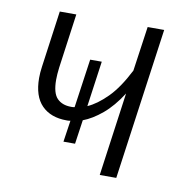

<svg xmlns="http://www.w3.org/2000/svg" viewBox="-65 -588 652 652"><g transform="rotate(10 261.5 -261.5)"><path d="M179 -90 190 -164Q185 -163 182 -163H177Q122 -163 91 -194.5Q60 -226 60 -289Q60 -307 63 -328L90 -523H147L121 -335Q118 -311 118 -293Q118 -247 135.5 -229Q153 -211 184 -211H189Q191 -211 196 -212L220 -380H260L238 -223Q270 -237 304.5 -271.5Q339 -306 371 -369L393 -523H450L377 0H320L360 -288Q330 -241 296.5 -213Q263 -185 231 -173L219 -90Z"/></g></svg>

Font: Glekhifnjqigglhiwekvrgaqftz
Style: Regular
Weight: 300
Italic angle: -8°
Designer: Carrois Corporate & Edenspiekermann
Foundry: Carrois Corporate GbR & Edenspiekermann AG
Version: Version 2.001